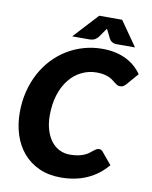

<svg xmlns="http://www.w3.org/2000/svg" viewBox="-98 -986 843 1067"><g transform="rotate(10 323.0 -453.0)"><path d="M346.5 -126Q374 -126 394.2 -130.2Q414.5 -134.5 429 -141Q443.5 -147.5 453.5 -155.2Q463.5 -163 471.5 -169.5Q479.5 -176 486.5 -180.2Q493.5 -184.5 501.5 -184.5Q509.5 -184.5 514.8 -181.8Q520 -179 522.5 -175.5L579.5 -107Q532 -50.5 466.8 -21.2Q401.5 8 318.5 8Q249.5 8 196.2 -16.2Q143 -40.5 106.5 -83Q70 -125.5 51.2 -183.8Q32.5 -242 32.5 -309.5Q32.5 -372 46.5 -428Q60.5 -484 86 -531.5Q111.5 -579 147.2 -617Q183 -655 226.5 -681.5Q270 -708 320 -722.2Q370 -736.5 424.5 -736.5Q465.5 -736.5 499.2 -728.8Q533 -721 560.2 -707.2Q587.5 -693.5 609 -674.5Q630.5 -655.5 646.5 -632.5L589.5 -566.5Q583.5 -559.5 575.5 -554Q567.5 -548.5 554.5 -548.5Q546 -548.5 539 -552.5Q532 -556.5 524.8 -562.2Q517.5 -568 508.5 -575Q499.5 -582 487 -587.8Q474.5 -593.5 457.2 -597.5Q440 -601.5 416.5 -601.5Q370.5 -601.5 330.8 -582Q291 -562.5 261.8 -526.2Q232.5 -490 216 -438.2Q199.5 -386.5 199.5 -322.5Q199.5 -276 210.8 -239.5Q222 -203 241.5 -177.8Q261 -152.5 288 -139.2Q315 -126 346.5 -126ZM600.5 -775.5H497.5Q493 -775.5 488 -776Q483 -776.5 477.2 -778.8Q471.5 -781 465.8 -785.5Q460 -790 455 -798.5L436 -837.5Q434 -841 432.2 -844Q430.5 -847 429 -850.5Q426.5 -847 424.2 -844Q422 -841 419.5 -837.5L392.5 -798.5Q377.5 -782 365.2 -778.8Q353 -775.5 344.5 -775.5H246L374 -914.5H503.5Z"/></g></svg>

Font: Lato ExtraBold
Style: Italic
Weight: 800
Italic angle: -7°
Designer: Lukasz Dziedzic with Adam Twardoch and Botio Nikoltchev
Foundry: tyPoland Lukasz Dziedzic
Version: Version 2.015; 2015-08-06; http://www.latofonts.com/